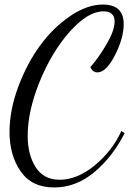

<svg xmlns="http://www.w3.org/2000/svg" viewBox="-20 -739 575 846"><path d="M436 -689Q367 -689 287.5 -599.5Q208 -510 155 -380Q102 -250 102 -140Q102 -58 137 -2.5Q172 53 243 53Q320 53 397 -10Q474 -73 515 -162L529 -152Q475 -46 394.5 20.5Q314 87 219 87Q120 87 71 16Q22 -55 22 -157Q22 -253 60 -355.5Q98 -458 156 -537.5Q214 -617 289 -668Q364 -719 433 -719Q525 -719 525 -633Q525 -571 486.5 -495.5Q448 -420 409 -420Q389 -420 378 -443Q415 -485 450 -545Q485 -605 485 -644Q485 -689 436 -689Z"/></svg>

Font: Dancing Script
Style: Regular
Weight: 400
Designer: Pablo Impallari
Foundry: Pablo Impallari. www.impallari.com
Version: Version 1.002